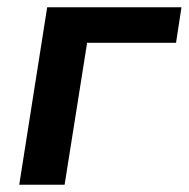

<svg xmlns="http://www.w3.org/2000/svg" viewBox="-20 -509 520 529"><path d="M33 0 110 -489H480L465 -391H220L158 0Z"/></svg>

Font: Nunito Sans 12pt ExtraLight
Style: Italic
Weight: 200
Italic angle: -9°
Designer: Vernon Adams
Foundry: Vernon Adams
Version: Version 3.101;gftools[0.9.27]